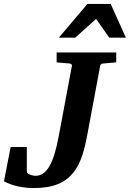

<svg xmlns="http://www.w3.org/2000/svg" viewBox="-40 -937 658 973"><path d="M549 -621V-671H247V-621C275 -618 306 -616 306 -616C319 -615 326 -613 324 -601L258 -249C233 -112 198 -46 140 -46C125 -46 96 -55 96 -66V-192H14L-20 -18C-6 -11 44 16 133 16C330 16 374 -99 403 -257L467 -600C469 -609 472 -615 481 -615ZM598 -746 521 -917H403L258 -746H341L447 -841L514 -746Z"/></svg>

Font: Veleka
Style: Bold Italic
Weight: 700
Italic angle: -12°
Designer: Stefan Peev, Context Ltd, 2016; SIL International, 1997-2014.
Foundry: Stefan Peev, Context Ltd, 2016
Version: Version 5.000